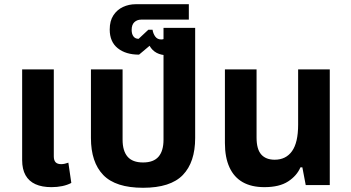

<svg xmlns="http://www.w3.org/2000/svg" viewBox="-20 -877 1662 910"><path d="M224 10Q179 10 148 -4Q117 -18 101 -46.5Q85 -75 85 -118V-548H235V-136Q235 -117 243.5 -108Q252 -99 270 -99Q278 -99 287 -101Q296 -103 304 -106L318 -10Q299 0 275 5Q251 10 224 10Z M658 13Q528 13 469.5 -47.5Q411 -108 411 -223V-548H561V-215Q561 -162 584.5 -134.5Q608 -107 658 -107Q708 -107 731.5 -134.5Q755 -162 755 -215V-745H905V-223Q905 -108 846.5 -47.5Q788 13 658 13Z M775 -615Q744 -615 722.5 -626.5Q701 -638 689 -660L639 -618Q576 -618 538 -648.5Q500 -679 500 -737Q500 -778 517.5 -804.5Q535 -831 563 -844Q591 -857 623 -857H875V-784H649Q630 -784 617 -772Q604 -760 604 -735Q604 -716 612.5 -704.5Q621 -693 637 -693L683 -736H703Q706 -717 716 -703.5Q726 -690 744 -690Q759 -690 767 -699.5Q775 -709 775 -725V-740H876V-720Q876 -666 848.5 -640.5Q821 -615 775 -615Z M1233 10Q1172 10 1130.5 -13.5Q1089 -37 1067.5 -84Q1046 -131 1046 -199V-548H1196V-225Q1196 -170 1218 -145Q1240 -120 1282 -120Q1335 -120 1364 -160.5Q1393 -201 1393 -286V-548H1543V0H1429L1413 -84H1404Q1387 -44 1345.5 -17Q1304 10 1233 10Z"/></svg>

Font: Farlight84_Sys_V01
Style: Bold
Weight: 700
Designer: Monotype Design Team, Nadine Chahine and Nizar Qandah
Foundry: Monotype Imaging Inc.
Version: Version 2.004;October 31, 2024;FontCreator 14.0.0.2814 64-bi